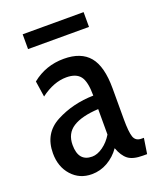

<svg xmlns="http://www.w3.org/2000/svg" viewBox="-127 -740 688 829"><g transform="rotate(-20 217.0 -325.0)"><path d="M24 -132Q24 -224 101 -264.5Q178 -305 273 -307Q273 -371 254 -396Q235 -421 190 -421Q132 -421 72 -376L61 -449Q124 -500 207 -500Q286 -500 324 -454.5Q362 -409 362 -308V-165Q362 -108 370 -84.5Q378 -61 405 -61H416L405 10H386Q340 10 318 -7Q296 -24 282 -62Q259 -29 225 -9.5Q191 10 152 10Q96 10 60 -30Q24 -70 24 -132ZM273 -128V-245Q196 -241 156 -215.5Q116 -190 116 -137Q116 -61 179 -61Q203 -61 229 -79.5Q255 -98 273 -128ZM77 -660H357V-592H77Z"/></g></svg>

Font: Cabin Condensed
Style: Regular
Weight: 400
Width: 3
Designer: Pablo Impallari
Foundry: Pablo Impallari. http://www.impallari.com Igino Marini. http://www.ikern.com
Version: Version 2.200